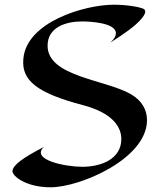

<svg xmlns="http://www.w3.org/2000/svg" viewBox="-20 -748 695 815"><path d="M588 -711C575 -717 526 -728 463 -728C340 -728 91 -655 79 -497C71 -406 138 -353 331 -302C458 -269 495 -209 495 -158C495 -72 408 -40 329 -40C259 -40 109 -69 166 -124C74 -77 36 -47 33 -23C30 -3 87 47 195 47C320 47 604 -74 604 -238C604 -280 584 -320 536 -348C427 -411 182 -422 182 -554C182 -633 260 -657 329 -657C355 -657 472 -653 472 -607C472 -596 466 -583 448 -567C511 -606 547 -636 547 -636C584 -667 611 -700 588 -711Z"/></svg>

Font: Eagle Lake
Style: Regular
Weight: 400
Designer: Astigmatic (AOETI)
Foundry: Astigmatic (AOETI)
Version: Version 1.000